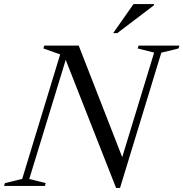

<svg xmlns="http://www.w3.org/2000/svg" viewBox="-47 -921 908 951"><path d="M567 -120.5 549.5 -113.5 716.5 -660.5 635 -681 639.5 -695H841.5L837.5 -681L752 -660L547.5 10H528L271 -643.5L286 -649L98 -34.5L179.5 -14L175.5 0H-27L-22.5 -14L63 -35L251 -651.5L168 -681L172 -695H343ZM513.5 -757 614.5 -901H716L715 -894.5L534 -757Z"/></svg>

Font: Newsreader 48pt
Style: Italic
Weight: 400
Italic angle: -17°
Version: Version 1.003